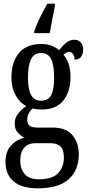

<svg xmlns="http://www.w3.org/2000/svg" viewBox="-20 -786 478 1043"><path d="M186 237Q98 237 54 199.5Q10 162 10 94Q10 36 40.5 3.5Q71 -29 113 -38Q94 -47 77 -65Q60 -83 60 -116Q60 -146 78.5 -169Q97 -192 123 -210Q87 -228 64.5 -269Q42 -310 42 -362Q42 -448 82.5 -497.5Q123 -547 205 -547Q236 -547 259 -538Q282 -529 301 -514Q309 -523 321 -536.5Q333 -550 348.5 -560Q364 -570 384 -570Q408 -570 420 -554Q432 -538 432 -517Q432 -495 421 -478.5Q410 -462 385 -462Q385 -480 376.5 -492Q368 -504 357 -504Q347 -504 339.5 -499.5Q332 -495 325 -489Q341 -469 352 -440.5Q363 -412 363 -367Q363 -290 324.5 -240.5Q286 -191 205 -191Q196 -191 181 -192.5Q166 -194 157 -197Q147 -188 137.5 -172.5Q128 -157 128 -135Q128 -112 142 -102.5Q156 -93 179 -93H265Q341 -93 374.5 -50.5Q408 -8 408 52Q408 138 353.5 187.5Q299 237 186 237ZM203 -239Q243 -239 258.5 -270Q274 -301 274 -365Q274 -431 258 -464.5Q242 -498 203 -498Q165 -498 148.5 -464Q132 -430 132 -364Q132 -302 148.5 -270.5Q165 -239 203 -239ZM189 188Q266 188 296.5 154Q327 120 327 70Q327 27 308.5 9.5Q290 -8 255 -8H169Q150 -8 132 0.5Q114 9 102 30Q90 51 90 88Q90 132 114.5 160Q139 188 189 188ZM166 -616Q173 -637 185 -664Q197 -691 211 -718Q225 -745 237 -766H278V-753Q272 -720 264 -681Q256 -642 250 -606H166Z"/></svg>

Font: Noto Serif Lao ExtraCondensed Medium
Style: Regular
Weight: 500
Width: 2
Designer: Monotype Design Team
Foundry: Monotype Imaging Inc.
Version: Version 2.003; ttfautohint (v1.8.4.7-5d5b)